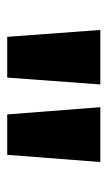

<svg xmlns="http://www.w3.org/2000/svg" viewBox="97 -937 298 532"><g transform="rotate(90 246.0 -671.0)"><path d="M82 -542 63 -800H214L195 -542ZM297 -542 277 -800H429L409 -542Z"/></g></svg>

Font: Noto Sans Tamil SemiCondensed ExtraBold
Style: Regular
Weight: 800
Width: 4
Designer: Jelle Bosma - Monotype Design Team
Foundry: Monotype Imaging Inc.
Version: Version 2.004; ttfautohint (v1.8.4.7-5d5b)